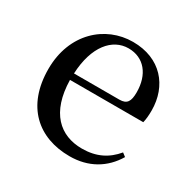

<svg xmlns="http://www.w3.org/2000/svg" viewBox="-128 -666 810 810"><g transform="rotate(30 277.0 -261.0)"><path d="M307 15C399 15 469 -27 512 -99L495 -112C456 -65 406 -39 336 -39C229 -39 151 -108 148 -265H505C509 -281 511 -301 511 -325C511 -445 434 -537 299 -537C164 -537 46 -432 46 -260C46 -78 155 15 307 15ZM149 -297C155 -432 218 -504 296 -504C372 -504 418 -446 418 -360C418 -316 407 -297 370 -297Z"/></g></svg>

Font: Noto Serif TC Medium
Style: Regular
Weight: 500
Designer: Ryoko NISHIZUKA 西塚涼子 (kana & ideographs); Frank Grießhammer (Latin, Greek & Cyrillic); Wenlong ZHANG 张文龙 (bopomofo); San
Foundry: Adobe
Version: Version 2.001;hotconv 1.1.0;makeotfexe 2.6.0